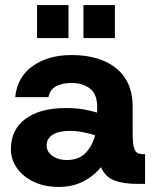

<svg xmlns="http://www.w3.org/2000/svg" viewBox="-20 -725 613 757"><path d="M211 12Q156 12 113.5 -8Q71 -28 47 -62Q23 -96 23 -137Q23 -214 80.5 -256.5Q138 -299 240 -299Q283 -299 313.5 -293Q344 -287 363 -281V-305Q363 -354 334.5 -376Q306 -398 262 -398Q228 -398 203 -386Q178 -374 171 -342H40Q48 -422 109.5 -465Q171 -508 262 -508Q374 -508 438.5 -455.5Q503 -403 503 -305V-202Q503 -164 507.5 -145.5Q512 -127 522 -122Q532 -117 548 -117H552V0H521Q467 0 431 -13.5Q395 -27 378 -66Q351 -32 309 -10Q267 12 211 12ZM164 -152Q164 -126 187 -110Q210 -94 243 -94Q290 -94 317 -121.5Q344 -149 355 -192Q335 -198 308.5 -203.5Q282 -209 255 -209Q212 -209 188 -194Q164 -179 164 -152ZM309 -575V-705H433V-575ZM126 -575V-705H250V-575Z"/></svg>

Font: Host Grotesk Black
Style: Regular
Weight: 900
Designer: Doğukan Karapınar based on Poppins by Indian Type Foundry, Jonny Pinhorn
Foundry: Element Type
Version: Version 1.000; ttfautohint (v1.8.4.7-5d5b);gftools[0.9.33]